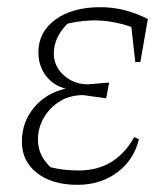

<svg xmlns="http://www.w3.org/2000/svg" viewBox="-20 -508 469 535"><path d="M196 7Q125 7 83 -26Q41 -59 41 -113Q41 -168 75 -208.5Q109 -249 163 -261Q128 -270 107.5 -297.5Q87 -325 87 -362Q87 -419 134.5 -453.5Q182 -488 260 -488Q327 -488 392 -455L371 -335H357L346 -433Q258 -464 168 -442Q130 -404 130 -359Q130 -323 158 -298Q186 -273 225 -273L284 -278L276 -234L212 -243Q171 -243 141 -222Q111 -201 96.5 -169Q82 -137 87 -103Q92 -69 121 -42Q156 -33 200 -33Q302 -33 354 -126L367 -120Q353 -62 306.5 -27.5Q260 7 196 7Z"/></svg>

Font: Piazzolla ExtraLight
Style: Italic
Weight: 200
Italic angle: -11.3°
Designer: Juan Pablo del Peral
Foundry: Huerta Tipografica
Version: Version 1.330